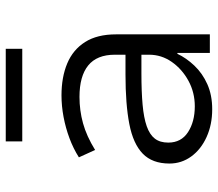

<svg xmlns="http://www.w3.org/2000/svg" viewBox="-64 -668 740 651"><g transform="rotate(-90 305.5 -342.0)"><path d="M261 8Q209 8 167 -11Q125 -30 101 -63Q77 -96 77 -137Q77 -195 110.5 -227.5Q144 -260 211 -273Q278 -286 379 -286H459V-232H383Q321 -232 276.5 -228Q232 -224 203.5 -214Q175 -204 161.5 -186.5Q148 -169 148 -141Q148 -97 183.5 -74Q219 -51 271 -51Q318 -51 357.5 -72.5Q397 -94 421.5 -129Q446 -164 446 -206V-322Q446 -383 409.5 -412.5Q373 -442 303 -442Q257 -442 213.5 -430Q170 -418 123 -389L98 -444Q128 -463 163 -476Q198 -489 235 -496Q272 -503 308 -503Q370 -503 416.5 -483.5Q463 -464 489 -423Q515 -382 515 -318V0H452V-110H449Q435 -80 409 -52.5Q383 -25 346 -8.5Q309 8 261 8ZM152 -636V-692H466V-636Z"/></g></svg>

Font: Nunito Sans 7pt Light
Style: Regular
Weight: 300
Designer: Vernon Adams
Foundry: Vernon Adams
Version: Version 3.101;gftools[0.9.27]